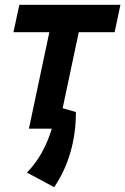

<svg xmlns="http://www.w3.org/2000/svg" viewBox="-20 -532 518 794"><path d="M221.2 0H99.6L184.1 -398.9H35.6L60.1 -512.2H478L454.1 -398.9H305.7ZM204.1 242.2 91.3 181.6Q186.5 85 215.3 -91.3L293.9 -68.8Q293.9 107.9 204.1 242.2Z"/></svg>

Font: Cadman
Style: Bold Italic
Weight: 700
Italic angle: -12°
Designer: Paul James MIller
Foundry: High-Logic / Made with FontCreator
Version: Version 2.114;March 28, 2021;FontCreator 13.0.0.2683 64-bit